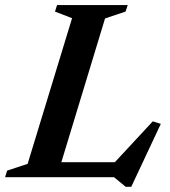

<svg xmlns="http://www.w3.org/2000/svg" viewBox="-45 -696 668 754"><path d="M367.5 -623.5 178 0H-25L-17 -26L63.5 -52.5L238 -624.5L171 -650.5L179 -676H456.5L448 -650.5ZM387 -38.5 555 -219.5 586.5 -209.5 470.5 37.5H448.5L403 0H94.5L114 -59H437Z"/></svg>

Font: Newsreader 16pt 16pt SemiBold
Style: Italic
Weight: 600
Italic angle: -17°
Version: Version 1.003